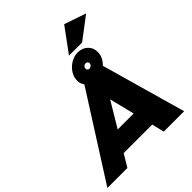

<svg xmlns="http://www.w3.org/2000/svg" viewBox="-336 -1220 1385 1385"><g transform="rotate(-45 356.0 -528.0)"><path d="M442 -720Q442 -731 450 -739Q458 -747 471 -747Q479 -747 485 -741.5Q491 -736 491 -728Q491 -716 481.5 -708Q472 -700 461 -700Q453 -700 447.5 -705.5Q442 -711 442 -720ZM149 0 206 -95H497L520 0H728L545 -646Q590 -691 590 -743Q590 -786 560.5 -814.5Q531 -843 485 -843Q449 -843 415 -823.5Q381 -804 359.5 -771.5Q338 -739 338 -702Q338 -670 356 -646L-55 0ZM296 -246 411 -438 459 -246ZM424 -871H558L727 -999L560 -1056Z"/></g></svg>

Font: Geom Black
Style: Bold Italic
Weight: 900
Italic angle: -10°
Version: Version 1.102